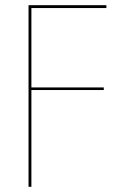

<svg xmlns="http://www.w3.org/2000/svg" viewBox="-20 -720 490 740"><path d="M90 -700H390V-689H101V-383H380V-373H101V0H90Z"/></svg>

Font: Jost* Hairline
Style: Regular
Weight: 100
Version: Version 3.7